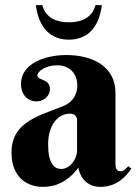

<svg xmlns="http://www.w3.org/2000/svg" viewBox="-20 -722 538 750"><path d="M281 -134C281 -100 253 -62 219 -62C192 -62 168 -83 168 -158C168 -236 208 -278 253 -278C269 -278 281 -269 281 -253ZM203 -467C252 -467 282 -435 282 -387C282 -356 266 -323 228 -308C127 -268 25 -244 25 -126C25 -29 86 8 148 8C196 8 244 -11 286 -67C296 -16 331 8 372 8C439 8 474 -36 493 -63L481 -73C473 -64 463 -53 451 -53C432 -53 431 -71 431 -83V-359C431 -464 340 -507 239 -507C154 -507 62 -473 62 -394C62 -353 87 -326 123 -326C151 -326 175 -347 175 -374C175 -416 126 -407 126 -427C126 -444 159 -467 203 -467ZM249 -567C317 -567 366 -609 378 -702H353C346 -675 324 -635 249 -635C174 -635 152 -675 145 -702H120C132 -609 181 -567 249 -567Z"/></svg>

Font: Berkshire Swash
Style: Regular
Weight: 700
Designer: Astigmatic (AOETI)
Foundry: Astigmatic (AOETI)
Version: Version 1.000